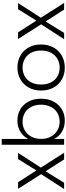

<svg xmlns="http://www.w3.org/2000/svg" viewBox="724 -1504 788 2277"><g transform="rotate(-90 1118.5 -366.0)"><path d="M366 0 225 -220 89 0H15L191 -273L17 -546H96L235 -329L370 -546H443L269 -276L445 0Z M609 -425Q636 -482 692.5 -518Q749 -554 826 -554Q901 -554 960 -519.5Q1019 -485 1052.5 -421.5Q1086 -358 1086 -274Q1086 -190 1052.5 -126Q1019 -62 959.5 -27Q900 8 826 8Q748 8 691.5 -27.5Q635 -63 609 -120V0H540V-740H609ZM1015 -274Q1015 -342 988.5 -391.5Q962 -441 916 -467Q870 -493 812 -493Q756 -493 709.5 -466Q663 -439 636 -389Q609 -339 609 -273Q609 -207 636 -157Q663 -107 709.5 -80Q756 -53 812 -53Q870 -53 916 -79.5Q962 -106 988.5 -156.5Q1015 -207 1015 -274Z M1454 8Q1377 8 1315.5 -26.5Q1254 -61 1218.5 -124.5Q1183 -188 1183 -273Q1183 -358 1219 -421.5Q1255 -485 1317 -519.5Q1379 -554 1456 -554Q1533 -554 1595.5 -519.5Q1658 -485 1693.5 -421.5Q1729 -358 1729 -273Q1729 -189 1693 -125Q1657 -61 1594 -26.5Q1531 8 1454 8ZM1454 -53Q1508 -53 1554 -77.5Q1600 -102 1628.5 -151.5Q1657 -201 1657 -273Q1657 -345 1629 -394.5Q1601 -444 1555 -468.5Q1509 -493 1455 -493Q1401 -493 1355 -468.5Q1309 -444 1281.5 -394.5Q1254 -345 1254 -273Q1254 -201 1281.5 -151.5Q1309 -102 1354.5 -77.5Q1400 -53 1454 -53Z M2143 0 2002 -220 1866 0H1792L1968 -273L1794 -546H1873L2012 -329L2147 -546H2220L2046 -276L2222 0Z"/></g></svg>

Font: A Bank Premium Light
Style: Regular
Weight: 300
Designer: Ninad Kale (Devanagari), Jonny Pinhorn (Latin), Htun Naung (Myanmar)
Foundry: Indian Type Foundry
Version: 4.004